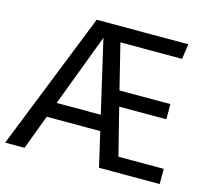

<svg xmlns="http://www.w3.org/2000/svg" viewBox="-112 -809 1027 929"><g transform="rotate(15 402.0 -344.5)"><path d="M476 -311H712V-387H457L401 -613H710L721 -689H262L-12 0H85L150 -173H418L458 0H762V-76H535ZM316 -613 400 -250H179Z"/></g></svg>

Font: Fira Sans
Style: Regular
Weight: 400
Designer: Carrois Corporate & Edenspiekermann AG
Foundry: Carrois Corporate GbR & Edenspiekermann AG
Version: Version 4.203